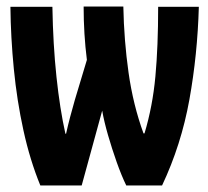

<svg xmlns="http://www.w3.org/2000/svg" viewBox="-20 -570 640 590"><path d="M104 0Q72 -78 52 -169.5Q32 -261 22.5 -358Q13 -455 12 -549H141Q143 -433 153.5 -334Q164 -235 181 -159H183Q189 -186 195.5 -210.5Q202 -235 210 -263L247 -386Q237 -465 237 -550H359Q361 -446 375 -347Q389 -248 421 -160H424Q449 -243 457.5 -335Q466 -427 466 -549H591Q587 -403 562 -264Q537 -125 478 0H368Q353 -31 338.5 -72Q324 -113 312 -154.5Q300 -196 294 -230L231 0Z"/></svg>

Font: Noto Sans Mono ExtraBold
Style: Regular
Weight: 800
Designer: Monotype Design Team
Foundry: Monotype Imaging Inc.
Version: Version 2.014